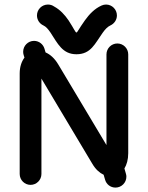

<svg xmlns="http://www.w3.org/2000/svg" viewBox="-20 -830 664 862"><path d="M458 -585.9V-178.7L241.7 -540.5C225.1 -568.4 205.6 -585.4 184.6 -594.7L179.7 -611.3C173.8 -631.3 155.3 -646.5 132.8 -646.5C106 -646.5 84 -624.5 84 -597.7C84 -592.8 84.5 -588.9 85.9 -584L89.8 -571.3C76.7 -553.7 68.4 -529.8 68.4 -500V-48.8C68.4 -22 90.3 0 117.2 0C144 0 166 -22 166 -48.8V-477.1L395 -93.8C409.2 -69.8 427.2 -53.7 445.3 -45.4L451.7 -23.4C457.5 -2.4 476.1 12.2 498.5 12.2C525.4 12.2 547.4 -9.8 547.4 -36.6C547.4 -41 546.9 -45.4 545.4 -49.8L538.6 -73.7C548.8 -90.3 555.7 -113.3 555.7 -142.1V-585.9C555.7 -612.8 533.7 -634.8 506.8 -634.8C480 -634.8 458 -612.8 458 -585.9ZM475.6 -715.8C492.7 -723.6 504.9 -740.7 504.9 -760.7C504.9 -787.6 482.9 -809.6 456.1 -809.6C449.2 -809.6 442.4 -808.1 436 -805.2C404.3 -791 380.9 -766.1 361.3 -738.8C333 -699.2 327.6 -684.1 323.2 -684.1C318.4 -684.1 313 -699.7 287.6 -738.8C270.5 -763.7 250 -786.1 223.1 -800.8C214.8 -806.6 205.6 -809.6 195.3 -809.6C168 -809.6 146 -787.6 146 -760.7C146 -740.7 157.7 -723.6 174.8 -715.8C186.5 -710.4 195.3 -700.2 206.5 -684.1C238.8 -634.8 260.3 -586.4 323.2 -586.4C388.2 -586.4 406.2 -634.3 440.4 -682.1C452.1 -698.7 462.9 -710 475.6 -715.8Z"/></svg>

Font: Velvelyne Book
Style: Bold
Weight: 700
Designer: Manon Van der Borght et Mariel Nils
Foundry: Velvetyne
Version: Version 1.070;Glyphs 3.3.1 (3343)